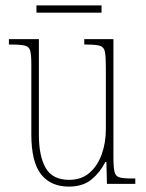

<svg xmlns="http://www.w3.org/2000/svg" viewBox="-20 -681 540 711"><path d="M235 10Q168 10 132 -35.5Q96 -81 96 -184V-443Q96 -477 92 -492.5Q88 -508 72.5 -512Q57 -516 24 -516H13V-536H124V-182Q124 -102 149.5 -58.5Q175 -15 236 -15Q282 -15 312 -41.5Q342 -68 357 -110.5Q372 -153 372 -203V-431Q372 -471 368.5 -489Q365 -507 350 -511.5Q335 -516 300 -516H292V-536H400V-99Q400 -62 404 -45Q408 -28 423 -24Q438 -20 470 -20H481V0H376L374 -81H370Q351 -43 319 -16.5Q287 10 235 10ZM115 -634V-661H356V-634Z"/></svg>

Font: Noto Serif Thai Condensed Thin
Style: Regular
Weight: 100
Width: 3
Designer: Monotype Design Team
Foundry: Monotype Imaging Inc.
Version: Version 2.001; ttfautohint (v1.8.4.7-5d5b)